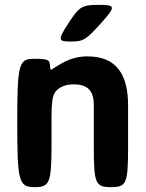

<svg xmlns="http://www.w3.org/2000/svg" viewBox="-20 -770 600 790"><path d="M282 -423C341 -423 366 -397 366 -337V-169C366 -15 372 0 437 0C501 0 507 -15 507 -168V-336C507 -460 462 -538 340 -538C305 -538 276 -530 250 -518C185 -485 188 -470 186 -498C184 -525 178 -528 118 -528C57 -528 51 -504 51 -264C51 -24 57 0 122 0C186 0 192 -17 192 -187C192 -356 188 -385 227 -409C242 -418 260 -423 282 -423ZM262 -675C217 -606 218 -599 271 -599C323 -599 334 -606 396 -675C457 -743 456 -750 387 -750C317 -750 306 -743 262 -675Z"/></svg>

Font: Asimov Print
Style: A
Weight: 500
Designer: Google
Version: Version 2.000980: 2014